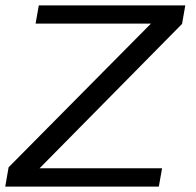

<svg xmlns="http://www.w3.org/2000/svg" viewBox="-30 -695 729 715"><path d="M-10.5 0 2 -72 532 -607H102.5L114.5 -675H660L648 -606L117.5 -68.5H573.5L561.5 0Z"/></svg>

Font: Anybody ExtraExpanded Regular
Style: Italic
Weight: 400
Width: 8
Italic angle: -10°
Designer: Tyler Finck
Foundry: Etcetera Type Company
Version: Version 1.010; ttfautohint (v1.8.3) -l 8 -r 50 -G 200 -x 14 